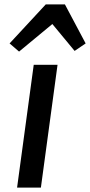

<svg xmlns="http://www.w3.org/2000/svg" viewBox="-20 -851 408 871"><path d="M57.5 0 133 -557H241L165.5 0ZM66.5 -617 23.5 -654 187.5 -831H274.5L368.5 -654L318.5 -620L217.5 -742Z"/></svg>

Font: Merriweather Sans Italic
Style: Regular
Weight: 400
Italic angle: -7.5°
Designer: Eben Sorkin
Foundry: Eben Sorkin
Version: Version 1.008; ttfautohint (v1.7.19-72a1) -l 8 -r 50 -G 200 